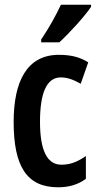

<svg xmlns="http://www.w3.org/2000/svg" viewBox="-20 -852 418 816"><path d="M367 -823V-832H239C218 -787 191 -738 155 -684V-672H232C276 -712 341 -784 367 -823ZM227 -56C270 -56 310 -66 345 -92V-189C309 -164 279 -152 241 -152C180 -152 150 -213 150 -335C150 -458 179 -523 238 -523C266 -523 291 -514 323 -496L355 -587C323 -607 287 -619 230 -619C94 -619 38 -505 38 -334C38 -146 93 -56 227 -56Z"/></svg>

Font: Noto Sans Malayalam UI ExtraCondensed SemiBold
Style: Regular
Weight: 600
Width: 2
Designer: Jelle Bosma - Monotype Design Team
Foundry: Monotype Imaging Inc.
Version: Version 2.104